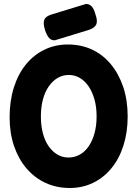

<svg xmlns="http://www.w3.org/2000/svg" viewBox="-20 -920 685 958"><path d="M328 18Q262 18 207 -7.5Q152 -33 112 -80Q72 -127 50 -191.5Q28 -256 28 -335Q28 -416 49 -483Q70 -550 109 -598Q148 -646 201.5 -672Q255 -698 319 -698Q385 -698 439.5 -672.5Q494 -647 533.5 -599Q573 -551 595 -485.5Q617 -420 617 -339Q617 -260 596 -194Q575 -128 536 -80.5Q497 -33 444 -7.5Q391 18 328 18ZM322 -134Q352 -134 378 -148.5Q404 -163 422.5 -190Q441 -217 451.5 -255Q462 -293 462 -339Q462 -386 451.5 -423.5Q441 -461 422.5 -488.5Q404 -516 378.5 -531Q353 -546 323 -546Q293 -546 267.5 -531Q242 -516 223 -488.5Q204 -461 194 -423Q184 -385 184 -339Q184 -293 194 -255Q204 -217 223 -190Q242 -163 267 -148.5Q292 -134 322 -134ZM254 -719Q237 -718 225.5 -730Q214 -742 205 -769Q194 -804 201 -821.5Q208 -839 238 -848L408 -900Q425 -901 437 -888.5Q449 -876 456 -849Q468 -816 460.5 -798.5Q453 -781 424 -771Z"/></svg>

Font: Fredoka SemiCondensed SemiBold
Style: Regular
Weight: 600
Width: 4
Designer: Ben Nathan
Foundry: Milena B. Brandão, Ben Nathan
Version: Version 2.001